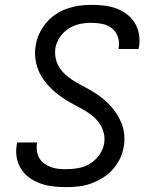

<svg xmlns="http://www.w3.org/2000/svg" viewBox="-20 -763 640 791"><path d="M253 8Q226 8 199.5 5Q173 2 148.5 -6.5Q124 -15 103 -29.5Q82 -44 68 -65.5Q54 -87 49 -113Q44 -139 49 -166Q49 -168 49.5 -170.5Q50 -173 51 -176H134Q133 -174 133 -172.5Q133 -171 132 -170Q130 -154 132.5 -138.5Q135 -123 143 -110Q151 -97 163.5 -88.5Q176 -80 190.5 -74.5Q205 -69 221 -67.5Q237 -66 253 -66Q278 -66 303 -70.5Q328 -75 350.5 -88.5Q373 -102 389 -124.5Q405 -147 409 -172Q413 -195 407 -217Q401 -239 388 -257Q375 -275 358 -288Q341 -301 322 -312Q303 -323 283.5 -333Q264 -343 245.5 -355Q227 -367 210 -381Q193 -395 178.5 -411Q164 -427 152.5 -445.5Q141 -464 134 -485Q127 -506 125 -529Q123 -552 127 -575Q131 -601 142 -624.5Q153 -648 170 -668.5Q187 -689 209.5 -704Q232 -719 256.5 -727.5Q281 -736 306 -739.5Q331 -743 356 -743Q383 -743 409 -740Q435 -737 458.5 -728.5Q482 -720 502 -705Q522 -690 535 -669Q548 -648 552.5 -622.5Q557 -597 553 -571Q552 -568 551.5 -565.5Q551 -563 551 -561H468Q468 -562 468.5 -563.5Q469 -565 469 -567Q473 -590 465.5 -611.5Q458 -633 441 -646.5Q424 -660 401.5 -664.5Q379 -669 356 -669Q332 -669 308 -664Q284 -659 262.5 -645Q241 -631 226.5 -609.5Q212 -588 208 -564Q205 -540 210.5 -518Q216 -496 229 -478.5Q242 -461 259 -447.5Q276 -434 295 -423Q314 -412 333.5 -402Q353 -392 371.5 -380Q390 -368 406.5 -354.5Q423 -341 437.5 -324.5Q452 -308 463.5 -289.5Q475 -271 482.5 -250.5Q490 -230 492 -206.5Q494 -183 490 -160Q486 -134 474.5 -110Q463 -86 445 -65.5Q427 -45 403.5 -30.5Q380 -16 355 -7Q330 2 304 5Q278 8 253 8Z"/></svg>

Font: Iosevka Curly Extended Oblique
Style: Regular
Weight: 400
Width: 7
Italic angle: -9°
Monospace: yes
Designer: Belleve Invis
Foundry: Belleve Invis
Version: Version 11.1.0; ttfautohint (v1.8.3)